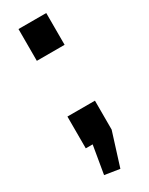

<svg xmlns="http://www.w3.org/2000/svg" viewBox="-171 -536 545 701"><g transform="rotate(-30 102.0 -186.0)"><path d="M157 -134V-12L113 128L50 118L70 0H41V-134ZM163 -500V-366H46V-500Z"/></g></svg>

Font: Pathway Extreme 28pt SemiBold
Style: Regular
Weight: 600
Designer: Eduardo Rodriguez Tunni
Foundry: Eduardo Rodriguez Tunni
Version: Version 1.001;gftools[0.9.26]